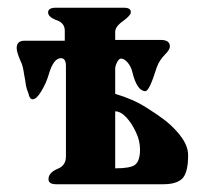

<svg xmlns="http://www.w3.org/2000/svg" viewBox="-20 -475 530 495"><path d="M465 -75Q465 -33 452 -17Q438 0 401 0H125Q105 0 105 -13Q105 -30 129 -40Q150 -48 150 -72V-305Q150 -325 137 -325Q118 -325 106 -284Q99 -260 86 -239Q74 -219 64 -219Q58 -219 55 -228Q54 -233 51.5 -239Q49 -245 47 -254Q46 -263 44.5 -270.5Q43 -278 42 -284Q41 -292 39 -301Q37 -310 32 -320Q23 -341 23 -351Q23 -370 43 -370H147V-396Q147 -417 123 -424Q104 -432 104 -443Q104 -454 121 -455H300Q319 -455 317 -442Q317 -436 299 -422Q277 -407 277 -393V-372H395Q418 -372 418 -355Q418 -347 405 -334Q399 -328 393.5 -320Q388 -312 384 -301Q365 -240 355 -240Q333 -240 321 -290Q318 -303 309 -314Q300 -324 292 -324Q287 -324 282 -315Q277 -305 277 -298V-233Q298 -227 320 -217.5Q342 -208 363 -194Q384 -181 402.5 -167Q421 -153 436 -136Q465 -104 465 -75ZM341 -89Q341 -112 331 -133Q320 -157 306 -172Q291 -188 277 -188V-41Q316 -41 328 -50Q341 -60 341 -89Z"/></svg>

Font: Shafarik
Style: Regular
Weight: 400
Version: Version 1.001; ttfautohint (v1.8.4.7-5d5b)